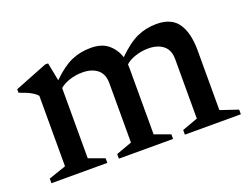

<svg xmlns="http://www.w3.org/2000/svg" viewBox="-76 -590 964 741"><g transform="rotate(-20 405.5 -219.5)"><path d="M459.5 -312V-42.5L524 -19V0H301.5V-19L366.5 -42.5V-286.5Q366.5 -324.5 343.2 -342.8Q320 -361 282 -361Q255 -361 229.8 -352.8Q204.5 -344.5 189 -331V-42.5L254 -19V0H24.5V-19L96 -43.5V-333Q86.5 -343.5 71 -352.2Q55.5 -361 24.5 -371.5V-386L158.5 -439H170.5L185 -364.5Q228.5 -407 265 -423Q301.5 -439 344.5 -439Q390 -439 416.2 -417Q442.5 -395 453 -361.5Q497.5 -405.5 534.5 -422.2Q571.5 -439 615 -439Q676 -439 703 -400Q730 -361 730 -288V-43.5L802.5 -19V0H572.5V-19L637 -42.5V-286.5Q637 -324.5 613.8 -342.8Q590.5 -361 553 -361Q525.5 -361 499.8 -352.5Q474 -344 459 -330Q459.5 -321 459.5 -312Z"/></g></svg>

Font: Newsreader Text Medium
Style: Regular
Weight: 500
Designer: Hugues Gentile
Foundry: Production Type
Version: Version 1.002